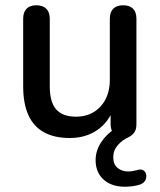

<svg xmlns="http://www.w3.org/2000/svg" viewBox="-20 -515 609 729"><path d="M400 -129 413 -107Q393 -51 349 -21Q305 9 245 9Q186 9 146.5 -13Q107 -35 87.5 -78.5Q68 -122 68 -188V-444Q68 -469 81 -482Q94 -495 118 -495Q142 -495 155.5 -482Q169 -469 169 -444V-187Q169 -128 193 -100Q217 -72 269 -72Q326 -72 361.5 -110.5Q397 -149 397 -212V-444Q397 -469 410 -482Q423 -495 448 -495Q472 -495 485 -482Q498 -469 498 -444V-44Q498 -23 489.5 -11.5Q481 0 466 7Q444 17 427 36.5Q410 56 410 82Q410 109 426.5 122.5Q443 136 467 136Q475 136 483.5 134.5Q492 133 500 131Q515 126 524 131.5Q533 137 535 148Q537 159 532 169Q527 179 514 185Q499 190 483.5 192Q468 194 454 194Q403 194 373 166.5Q343 139 343 93Q343 58 363.5 26Q384 -6 419 -28L411 -8Q405 -16 402.5 -24.5Q400 -33 400 -45Z"/></svg>

Font: Nunito SemiBold
Style: Regular
Weight: 600
Designer: Vernon Adams
Foundry: Vernon Adams
Version: Version 3.602